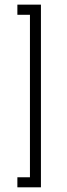

<svg xmlns="http://www.w3.org/2000/svg" viewBox="-20 -760 287 820"><path d="M54.2 40V-2.9H107.9V-696.8H54.2V-740.2H154.8V40Z"/></svg>

Font: Rawline Light
Style: Regular
Weight: 300
Designer: Matt McInerney, Pablo Impallari, Rodrigo Fuenzalida
Foundry: Matt McInerney, Pablo Impallari, Rodrigo Fuenzalida
Version: Version 4.020;PS 004.020;hotconv 1.0.88;makeotf.lib2.5.64775